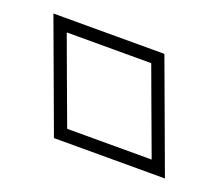

<svg xmlns="http://www.w3.org/2000/svg" viewBox="-134 -200 413 363"><g transform="rotate(20 72.5 -18.5)"><path d="M-12.8 -19 -44.1 -104H125.9L157.2 -19L157.6 -18L189 67H19L-12.4 -18ZM-80 -129 1.5 92H224.8L143.3 -129Z"/></g></svg>

Font: Nordica Plus
Style: NordicaClassicBkExtOpOblOl
Weight: 900
Version: Version 1.01